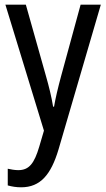

<svg xmlns="http://www.w3.org/2000/svg" viewBox="-20 -557 452 817"><path d="M3 -537 167 -1 147 67C126 138 104 167 58 167C43 167 26 164 13 161V232C31 237 49 240 70 240C152 240 197 186 229 79L409 -537H323L240 -233C227 -185 216 -139 210 -103H206C199 -146 188 -190 176 -232L90 -537Z"/></svg>

Font: Noto Sans Lao Condensed
Style: Regular
Weight: 400
Width: 3
Designer: Monotype Design Team
Foundry: Monotype Imaging Inc.
Version: Version 2.004